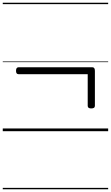

<svg xmlns="http://www.w3.org/2000/svg" viewBox="-20 -950 803 1390"><path d="M640 -165Q628 -165 621.5 -169.5Q615 -174 615 -184V-413H114Q105 -413 100.5 -419Q96 -425 96 -437Q96 -463 114 -463H649Q667 -463 667 -437V-184Q667 -174 660.5 -169.5Q654 -165 640 -165ZM0 410H763V420H0ZM0 -20H763V0H0ZM0 -505H763V-500H0ZM0 -930H763V-920H0Z"/></svg>

Font: Playwrite DE Grund Guides
Style: Regular
Weight: 400
Designer: Veronika Burian, José Scaglione
Foundry: TypeTogether
Version: Version 1.003